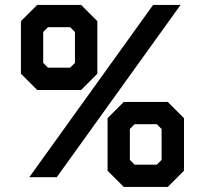

<svg xmlns="http://www.w3.org/2000/svg" viewBox="-20 -720 832 780"><path d="M99 0 602 -700H713.5L210.5 0ZM131 -354.5 65 -420.5V-634L131 -700H309.5L375.5 -634V-420.5L309.5 -354.5ZM175 -445H265L284.5 -464.5V-590L265 -609.5H175L155.5 -590V-464.5ZM483 39.5 417 -26.5V-240L483 -306H661.5L727.5 -240V-26.5L661.5 39.5ZM527 -51H617L636.5 -70.5V-196L617 -215.5H527L507.5 -196V-70.5Z"/></svg>

Font: Tourney Expanded Black
Style: Regular
Weight: 900
Width: 7
Designer: Tyler Finck
Foundry: Etcetera Type Co
Version: Version 1.010; ttfautohint (v1.8.3)